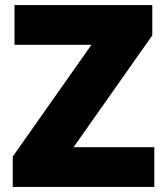

<svg xmlns="http://www.w3.org/2000/svg" viewBox="-20 -734 651 754"><path d="M586 0V-156H269L578 -595V-714H37V-558H339L30 -119V0Z"/></svg>

Font: Noto Sans Arabic UI Bk
Style: Regular
Weight: 900
Designer: Monotype Design Team, Nadine Chahine and Nizar Qandah
Foundry: Monotype Imaging Inc.
Version: Version 2.010